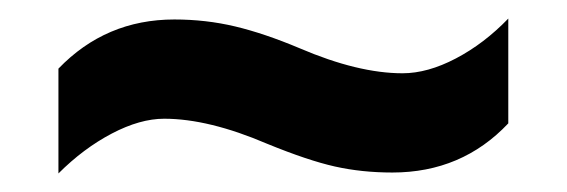

<svg xmlns="http://www.w3.org/2000/svg" viewBox="-20 -456 611 207"><path d="M43 -382Q94 -435 168 -435Q202 -435 233.5 -427.5Q265 -420 303 -404Q366 -377 414 -377Q441 -377 471.5 -393Q502 -409 528 -436V-323Q478 -270 403 -270Q370 -270 341 -276.5Q312 -283 268 -301Q205 -328 157 -328Q131 -328 100.5 -312Q70 -296 43 -269Z"/></svg>

Font: OpenSansMMV
Style: Bold
Weight: 700
Foundry: Ascender Corporation
Version: Version 4.001